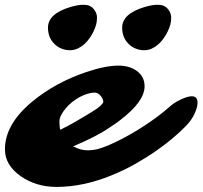

<svg xmlns="http://www.w3.org/2000/svg" viewBox="-110 -753 829 786"><path d="M417 -572.8Q390.1 -598.6 390.1 -639.6Q390.1 -696.8 481.4 -724.1Q512.7 -733.4 532.5 -733.4Q552.2 -733.4 562 -728.5Q571.8 -723.6 578.1 -715.3Q590.8 -698.7 590.8 -681.6Q590.8 -664.6 587.2 -651.9Q583.5 -639.2 576.9 -625Q570.3 -610.8 560.5 -596.9Q550.8 -583 538.6 -572Q526.4 -561 511.7 -554.2Q497.1 -547.4 479.5 -547.4Q461.9 -547.4 445.6 -554Q429.2 -560.5 417 -572.8ZM113.3 -572.8Q86.4 -598.6 86.4 -639.6Q86.4 -696.8 177.7 -724.1Q209 -733.4 228.8 -733.4Q248.5 -733.4 258.3 -728.5Q268.1 -723.6 274.4 -715.3Q287.1 -698.7 287.1 -681.6Q287.1 -664.6 283.4 -651.9Q279.8 -639.2 273.2 -625Q266.6 -610.8 256.8 -596.9Q247.1 -583 234.9 -572Q222.7 -561 208 -554.2Q193.4 -547.4 175.8 -547.4Q158.2 -547.4 141.8 -554Q125.5 -560.5 113.3 -572.8ZM675.3 -358.9Q698.7 -358.9 698.7 -332.5Q698.7 -314.9 686.8 -288.3Q674.8 -261.7 652.3 -238.5Q629.9 -215.3 600.8 -190.4Q571.8 -165.5 533 -138.2Q494.1 -110.8 447.3 -84Q400.4 -57.1 347.7 -35.6Q231 12.2 121.6 12.2Q38.1 12.2 -24.4 -31.2Q-89.8 -76.7 -89.8 -141.6Q-89.8 -243.7 20 -335.4Q114.7 -414.6 243.2 -458Q321.3 -484.4 375.5 -484.4Q419.4 -484.4 449.7 -462.9Q481.9 -439.5 481.9 -399.9Q481.9 -337.9 383.8 -262.7Q368.2 -250.5 355.5 -242.2L337.9 -230.5Q289.1 -196.3 189.5 -153.8Q220.2 -137.7 246.8 -137.7Q273.4 -137.7 294.7 -144Q315.9 -150.4 342.8 -162.1Q369.6 -173.8 400.1 -190.2Q430.7 -206.5 461.9 -226.1Q531.7 -269.5 583 -314.9Q609.9 -339.8 651.4 -354.5Q665 -358.9 675.3 -358.9ZM136.7 -221.7 163.6 -235.4Q176.8 -242.2 187 -248Q285.6 -304.7 299.3 -317.9Q313 -331.1 313 -336.2Q313 -341.3 310.1 -348.1Q307.1 -355 302.2 -360.4Q290.5 -374 277.3 -374Q264.2 -374 248.3 -369.1Q232.4 -364.3 216.3 -355.7Q200.2 -347.2 185.3 -335.2Q170.4 -323.2 159.2 -309.6Q133.3 -278.8 133.3 -256.3Q133.3 -233.9 136.7 -221.7Z"/></svg>

Font: Sarina
Style: Regular
Weight: 400
Designer: James Grieshaber
Foundry: James Grieshaber
Version: Version 1.001